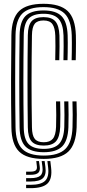

<svg xmlns="http://www.w3.org/2000/svg" viewBox="-20 -828 458 1011"><path d="M210.5 8.8Q120.2 8.8 80.8 -29.9Q41.2 -68.5 40 -157.5Q38 -286.5 38.2 -406.4Q38.5 -526.2 40 -642.5Q41.2 -731.2 80.6 -769.6Q120 -808 209.2 -808Q296.2 -808 336.4 -770Q376.5 -732 379.5 -642.5Q380 -627 380 -603.4Q380 -579.8 379.6 -554.9Q379.2 -530 378.8 -511H357.2Q357.8 -529.2 358.1 -554.2Q358.5 -579.2 358.4 -603.1Q358.2 -627 357.8 -642Q355 -722.5 320.2 -756.5Q285.5 -790.5 209.2 -790.5Q131 -790.5 96.9 -756Q62.8 -721.5 61.8 -642.2Q59.8 -520 59.9 -398.2Q60 -276.5 61.8 -157.8Q62.8 -78 97.4 -43.4Q132 -8.8 210.5 -8.8Q288 -8.8 323.5 -43.1Q359 -77.5 361.8 -158Q362.8 -187.2 362.8 -222.8Q362.8 -258.2 361.5 -294.2H383Q384.2 -262 384.4 -224.9Q384.5 -187.8 383.5 -157.5Q380.2 -68.2 339.9 -29.8Q299.5 8.8 210.5 8.8ZM210.5 -26.5Q143.2 -26.5 113.8 -56.9Q84.2 -87.2 83.2 -158.2Q81.5 -279 81.5 -398.9Q81.5 -518.8 83.2 -642Q84.2 -712.8 113.5 -742.9Q142.8 -773 209.2 -773Q274.5 -773 304.1 -742.9Q333.8 -712.8 336.2 -642Q336.8 -627.2 336.8 -602.8Q336.8 -578.2 336.4 -553.1Q336 -528 335.5 -511H314Q315 -548 315.1 -584.2Q315.2 -620.5 314.5 -641Q312.5 -701.8 288.4 -728.6Q264.2 -755.5 209.2 -755.5Q154 -755.5 129.9 -729.4Q105.8 -703.2 105 -642Q103.2 -522.8 103.1 -402.2Q103 -281.8 105 -157.2Q105.8 -95.5 130.4 -69.8Q155 -44 210.2 -44Q266.5 -44 291.4 -70.9Q316.2 -97.8 318.5 -159.2Q319.5 -187.2 319.4 -222Q319.2 -256.8 318.2 -294.2H340Q341 -261.8 341.1 -224.5Q341.2 -187.2 340.2 -157.8Q337.5 -86.5 306.9 -56.5Q276.2 -26.5 210.5 -26.5ZM210.2 -61.5Q166 -61.5 146.6 -83.2Q127.2 -105 126.5 -157.5Q124.8 -275.8 124.8 -397.8Q124.8 -519.8 126.5 -642Q127.2 -694 146.2 -715.9Q165.2 -737.8 209.2 -737.8Q252.2 -737.8 271.6 -715.5Q291 -693.2 293 -641Q293.5 -619 293.5 -583.6Q293.5 -548.2 292.2 -511H270.8Q271.8 -548.2 271.9 -584.8Q272 -621.2 271.2 -639.5Q269.8 -681.5 256.1 -700.9Q242.5 -720.2 209.2 -720.2Q176.5 -720.2 162.6 -702.5Q148.8 -684.8 148.2 -641.5Q146.2 -519 146.1 -400.8Q146 -282.5 148.2 -157.8Q148.8 -114.8 163 -96.9Q177.2 -79 210.2 -79Q242.8 -79 258.1 -97.2Q273.5 -115.5 275.2 -160Q276.2 -184.5 276.2 -222.1Q276.2 -259.8 275 -294.2H296.8Q297.8 -261.8 297.9 -225.1Q298 -188.5 297 -160Q294.8 -106.5 274.9 -84Q255 -61.5 210.2 -61.5ZM229.5 20H245L249 54.2Q256 112.5 230.8 137.6Q205.5 162.8 140.5 162.8H117.5V145.2H140.5Q196 145.2 217.6 124.1Q239.2 103 233.5 54.2ZM171 20H185L189 47.5Q192.8 71.5 181.5 82Q170.2 92.5 140.5 92.5H117.5V75.8H140.5Q160.8 75.8 168.4 69.2Q176 62.8 174.2 47.5ZM199.5 20H215L219 51Q224.8 92 206.4 109.9Q188 127.8 140.5 127.8H117.5V110H140.5Q178.5 110 193.1 96.4Q207.8 82.8 203.5 51Z"/></svg>

Font: Big Shoulders Inline Display
Style: Bold
Weight: 700
Designer: Patric King
Foundry: XO Type Co
Version: Version 1.000